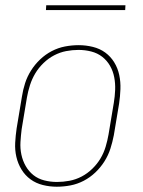

<svg xmlns="http://www.w3.org/2000/svg" viewBox="-20 -699 540 727"><path d="M195 8Q168 8 142 1.5Q116 -5 95.5 -20Q75 -35 61.5 -57Q48 -79 42 -105Q36 -131 37.5 -158.5Q39 -186 43 -213L63 -333Q67 -359 75 -384Q83 -409 97.5 -432Q112 -455 132 -474Q152 -493 176 -505.5Q200 -518 226 -523Q252 -528 278 -528Q305 -528 331.5 -521.5Q358 -515 378.5 -500Q399 -485 412.5 -463Q426 -441 431.5 -415Q437 -389 436 -361.5Q435 -334 431 -307L411 -187Q406 -161 398 -136Q390 -111 375.5 -88Q361 -65 341 -46Q321 -27 297 -14.5Q273 -2 247 3Q221 8 195 8ZM196 -10Q219 -10 243 -14.5Q267 -19 289 -30.5Q311 -42 329.5 -60Q348 -78 360.5 -99Q373 -120 380 -143.5Q387 -167 391 -190L411 -310Q415 -334 416 -358.5Q417 -383 412.5 -406.5Q408 -430 396.5 -450Q385 -470 367 -484Q349 -498 325.5 -504Q302 -510 277 -510Q254 -510 230.5 -505.5Q207 -501 185 -489.5Q163 -478 144.5 -460Q126 -442 113.5 -421Q101 -400 93.5 -376.5Q86 -353 82 -330L62 -210Q59 -186 57.5 -161.5Q56 -137 61 -113.5Q66 -90 77.5 -70Q89 -50 106.5 -36Q124 -22 147.5 -16Q171 -10 196 -10ZM154 -661 155 -679H455L454 -661Z"/></svg>

Font: Iosevka Term Curly Thin
Style: Italic
Weight: 100
Italic angle: -9°
Designer: Belleve Invis
Foundry: Belleve Invis
Version: Version 32.3.0